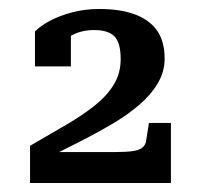

<svg xmlns="http://www.w3.org/2000/svg" viewBox="-20 -773 449 428"><path d="M234 -434H81Q78 -433 77 -429Q76 -425 78 -422.5Q80 -420 84 -420Q120 -438 157.5 -457Q195 -476 229 -496Q263 -516 289.5 -538.5Q316 -561 331.5 -587Q347 -613 347 -642Q347 -681 330 -705Q313 -729 280.5 -741Q248 -753 201 -753Q169 -753 141 -745.5Q113 -738 92 -727Q71 -716 58 -703V-625H138V-704Q129 -704 122.5 -698Q116 -692 112 -684Q108 -676 105 -667Q119 -683 140.5 -694.5Q162 -706 190 -706Q221 -706 235 -692Q249 -678 249 -641Q249 -610 234 -585Q219 -560 191.5 -538Q164 -516 127 -494.5Q90 -473 47 -448V-365H361V-499H312L306 -461Q305 -450 297.5 -444Q290 -438 275 -436Q260 -434 234 -434Z"/></svg>

Font: Roboto Serif 20pt Medium
Style: Regular
Weight: 500
Version: Version 1.008